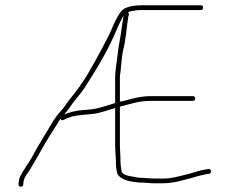

<svg xmlns="http://www.w3.org/2000/svg" viewBox="-20 -670 869 727"><path d="M418 -75C418 -70.3 418.3 -65.3 419 -60V-44L421 -28C421.7 -22.7 422.7 -17.7 424 -13C436.2 11.5 472.7 18.4 507 21C524.4 21 546.7 24 566 24H594.5C639.8 24 675.7 11.1 712 2L729 -3L747 -7.5C757.1 -10 762.6 -10.8 772 -12C783.7 -14.6 779.9 -32.7 769 -30C753.9 -28.1 737.6 -24.5 724 -20L707 -15C685.8 -9.7 665.9 -3.9 643 1L619 5C611 5.7 602.7 6 594 6H566.5C547.7 6 525.1 3 508 3C500 2.3 492 1 484 -1C467.7 -3.5 447 -6.9 441 -19L439 -31L437 -45C437 -49.7 436.7 -55 436 -61V-75C436 -86.8 434 -102.2 434 -117V-266C470.8 -275.2 504.9 -288 548 -288H710C716 -288 719 -291 719 -297C719 -303 716 -306 710 -306H548C541.3 -306 535 -305.7 529 -305L513 -303C486.4 -299.7 460.3 -289.4 434 -285V-378C434 -384 434.7 -389.7 436 -395C439.1 -423 440.7 -452.5 446 -479C456.6 -517.8 459.2 -567.4 466 -608C468.1 -614.3 470.7 -619.5 464 -624C476.8 -628.3 496.2 -632 514 -632H740C746 -632 749 -635 749 -641C749 -647 746 -650 740 -650H514C493.6 -650 470.2 -646.1 456 -640C437.3 -632 426.1 -608.7 416.5 -590.5C407.8 -574.1 402.2 -556.4 393.5 -539C378.1 -508.3 356.8 -467.7 339 -436.5L315 -394.5C294.7 -358.9 271.5 -327.8 246 -296.5C231.1 -278.2 223.6 -262.6 207 -246C199 -237.3 190.3 -225.7 181 -211C154.8 -166.6 124.2 -119.1 100 -73C87.8 -51.7 67.4 -23.8 58 -5C54 2.3 51.7 9.7 51 17L50 27C48.7 39 66.7 41 68 29L69 19C71.6 0.9 79.2 -6.3 91 -24C117.2 -65.5 142.1 -114.7 169 -157L197 -201C201 -208.3 205 -214.7 209 -220C211.7 -214.7 215.7 -213.3 221 -216L234 -222C260.9 -234.2 289.1 -234 325 -238C348.8 -239.3 375.7 -248.6 396 -255L416 -261V-117C416 -101.5 418 -87.7 418 -75ZM416 -280C396.8 -273.6 378 -267.8 357 -262C337.3 -256.2 314.9 -254.6 292 -253C262.4 -250.9 246 -244.7 223 -237C230.3 -245 236.3 -252.3 241 -259C258.6 -286.3 282.4 -310.6 300 -337C338.1 -396.9 380.2 -463.8 410 -531L418 -549C426.3 -567.6 433 -582.9 442 -601L448 -611C446.5 -600.8 442 -576.1 441 -566.5C437.2 -530.6 428.1 -495 425 -461C422.6 -434.7 416 -404.8 416 -378Z"/></svg>

Font: HoneyBee
Style: BLn
Weight: 100
Foundry: Cannot Into Space Fonts
Version: Version 0.89